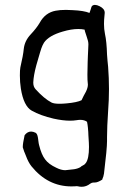

<svg xmlns="http://www.w3.org/2000/svg" viewBox="-20 -543 536 769"><path d="M330.1 -244.1Q330.1 -264.2 331.1 -293.9L332 -318.8Q332.5 -328.6 333 -340.3Q334 -363.3 334 -364.3V-366.2Q334 -377.9 327.6 -395L322.8 -409.7Q319.8 -418 318.8 -424.3Q307.1 -426.8 293.5 -426.8Q265.6 -426.8 231 -416.5Q175.3 -400.4 156.2 -372.1Q149.9 -361.8 145.5 -349.1L140.6 -333.5L135.7 -316.9Q129.4 -296.9 125.5 -281.7Q114.3 -240.2 113.3 -212.9V-211.4Q113.3 -195.8 122.6 -185.5Q157.2 -147.5 186.5 -132.3Q196.3 -127.4 218.3 -127.4Q230.5 -127.4 246.6 -128.9Q289.1 -132.8 306.6 -141.6L314.9 -158.7L324.2 -175.8Q332 -191.9 332 -204.1Q332 -207 331.5 -210Q330.1 -219.2 330.1 -244.1ZM413.1 -274.9Q416.5 -230.5 416.5 -186.5Q416.5 -142.6 413.1 -99.1Q408.7 -34.7 408.7 5.9V22Q408.7 52.7 396.5 152.3Q395.5 157.7 393.6 165L391.1 170.9L389.6 176.3L381.3 181.2L373 185.1Q366.2 188 359.4 188H355Q347.7 188 341.8 192.4Q325.7 205.1 307.1 205.1Q299.3 205.1 291.5 203.1L286.6 202.6L282.2 203.1Q273.9 203.6 266.1 203.6Q171.4 203.6 106 123Q93.3 106.9 84 81.5Q82 75.7 79.1 69.3L77.1 64.9L75.7 60.5Q72.3 52.2 71.3 47.4V43.9Q71.3 31.7 78.6 -1.5Q89.8 -16.1 104.5 -16.1Q112.8 -16.1 122.6 -11.2Q129.4 -7.3 131.8 7.8L132.8 14.6L133.8 22.5Q134.8 31.7 136.7 38.6Q146 76.2 160.6 95.2Q174.8 114.7 205.6 128.9Q225.1 138.7 241.2 138.7Q246.1 138.7 250.5 137.7L276.9 134.8Q292.5 132.3 302.7 126Q304.2 123.5 312 119.6L317.9 116.2Q321.3 113.3 323.7 109.9Q336.4 92.8 336.4 45.4Q336.4 37.6 335.9 28.8Q335.4 12.2 334 -2L333.5 -14.6Q332.5 -23.4 332 -32.7L330.6 -43.9L328.6 -55.2Q317.9 -63 301.3 -63Q294.4 -63 286.1 -61.5Q274.4 -59.6 260.3 -59.6Q231.9 -59.6 194.3 -67.9Q142.1 -80.1 107.4 -99.6Q74.7 -117.7 63.5 -188.5Q59.6 -213.9 59.6 -240.7Q59.6 -263.2 61.5 -272.9Q72.8 -321.3 75.2 -347.2Q78.6 -379.4 103 -405.3Q126.5 -430.2 139.2 -452.1Q161.1 -492.2 202.6 -500Q219.7 -503.4 244.1 -503.4Q256.3 -503.4 270.5 -502.4Q315.9 -500.5 338.4 -491.2Q341.3 -500 343.8 -506.8L345.2 -511.7L346.2 -514.6Q347.2 -517.6 348.1 -518.6Q353 -523.4 360.4 -523.4Q368.2 -523.4 378.9 -518.1Q399.4 -507.8 399.4 -492.2V-491.2Q398.9 -484.4 397 -463.9Q396.5 -455.1 396.5 -446.8Q396.5 -426.8 400.4 -407.2Q407.2 -377 408.7 -324.2L410.6 -299.8Z"/></svg>

Font: Kurland
Style: Regular
Weight: 400
Designer: GGBot
Version: 0.22